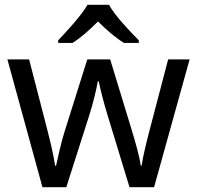

<svg xmlns="http://www.w3.org/2000/svg" viewBox="-20 -786 826 805"><path d="M437 -766H347C321 -721 261 -656 224 -617V-606H284C319 -628 355 -660 391 -696C427 -660 465 -627 500 -606H562V-617C524 -655 461 -721 437 -766ZM431 -303 523 -1H626L775 -537H685L610 -251C594 -190 578 -125 574 -92H570C565 -130 548 -189 534 -235L442 -537H346L251 -235C237 -191 222 -124 215 -91H211C206 -129 191 -193 176 -251L102 -537H11L158 -1H258L354 -302C372 -358 385 -415 390 -445H394C400 -415 414 -358 431 -303Z"/></svg>

Font: Noto Sans Miao
Style: Regular
Weight: 400
Designer: Monotype Design Team
Foundry: Monotype Imaging Inc.
Version: Version 2.003